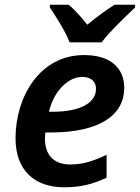

<svg xmlns="http://www.w3.org/2000/svg" viewBox="-20 -786 594 816"><path d="M276 -606H412C444 -650 517 -719 554 -754V-766H467C429 -742 391 -714 351 -681C327 -712 296 -746 272 -766H192V-754C218 -715 257 -655 276 -606ZM253 10C327 10 378 -5 433 -31V-128C373 -100 332 -87 277 -87C208 -87 171 -129 171 -196C171 -205 172 -213 173 -223H195C410 -223 508 -301 508 -412C508 -496 451 -552 337 -552C150 -552 46 -376 46 -198C46 -62 127 10 253 10ZM204 -311H188C209 -401 271 -459 329 -459C367 -459 388 -440 388 -408C388 -348 319 -311 204 -311Z"/></svg>

Font: Noto Sans SemiBold
Style: Italic
Weight: 600
Italic angle: -12°
Designer: Monotype Design Team
Foundry: Monotype Imaging Inc.
Version: Version 2.013